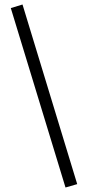

<svg xmlns="http://www.w3.org/2000/svg" viewBox="-20 -741 419 853"><path d="M271 92 28 -705 80 -721 323 77Z"/></svg>

Font: Joan
Style: Regular
Weight: 400
Designer: Paolo Biagini
Version: Version 1.001; ttfautohint (v1.8.4.7-5d5b);gftools[0.9.30]